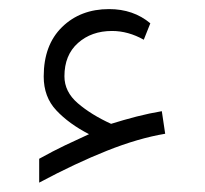

<svg xmlns="http://www.w3.org/2000/svg" viewBox="-20 -363 445 416"><path d="M172.9 -72.3Q129.4 -94.7 102.1 -123.8Q74.7 -152.8 74.7 -197.3Q74.7 -265.6 114.5 -304.4Q154.3 -343.3 216.3 -343.3Q269 -343.3 305.7 -312.5L291.5 -276.9Q257.8 -295.9 222.7 -295.9Q178.2 -295.9 148.9 -269.8Q119.6 -243.7 119.6 -197.8Q119.6 -164.1 148.7 -139.2Q177.7 -114.3 220.7 -94.7Q247.1 -103 275.6 -110.4Q304.2 -117.7 330.6 -122.1L337.9 -73.2Q279.8 -63.5 211.7 -36.4Q143.6 -9.3 64.9 32.7V-19Q95.7 -36.1 121.3 -48.3Q147 -60.5 172.9 -72.3Z"/></svg>

Font: Vazir Thin FD-WOL-UI
Style: Thin-FD-WOL-UI
Weight: 100
Designer: Saber Rastikerdar
Foundry: Saber Rastikerdar
Version: Version 30.1.0